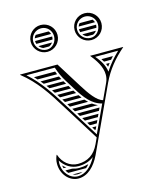

<svg xmlns="http://www.w3.org/2000/svg" viewBox="-121 -709 841 997"><g transform="rotate(-15 300.0 -210.5)"><path d="M154.4 -578C150.3 -573.4 147.2 -567.9 145.2 -562H232.9C231 -568 228 -573.4 224.1 -578ZM235 -548H143C143 -542.4 143.9 -537 145.7 -532H232.7C234.2 -537 235 -542.3 235 -548ZM226 -518H153.3C158.8 -510.8 166.4 -505.2 175.1 -502H206.7C214.3 -505.2 221 -510.7 226 -518ZM390.4 -578C386.3 -573.4 383.2 -567.9 381.2 -562H468.9C467 -568 464 -573.4 460.1 -578ZM471 -548H379C379 -542.4 379.9 -537 381.7 -532H468.7C470.2 -537 471 -542.3 471 -548ZM462 -518H389.3C394.8 -510.8 402.4 -505.2 411.1 -502H442.7C450.3 -505.2 457 -510.7 462 -518ZM369 -548C369 -578.9 394.5 -604 426 -604C456.4 -604 481 -578.9 481 -548C481 -515.4 457.3 -489 428 -489C395.4 -489 369 -515.4 369 -548ZM133 -548C133 -578.9 158.5 -604 190 -604C220.4 -604 245 -578.9 245 -548C245 -515.4 221.3 -489 192 -489C159.4 -489 133 -515.4 133 -548ZM356 -549C356 -509.3 388.3 -477 428 -477C468 -477 500 -509 500 -549C500 -589 468 -621 428 -621C388 -621 356 -589 356 -549ZM120 -549C120 -509.3 152.3 -477 192 -477C231.7 -477 264 -509.3 264 -549C264 -588.7 231.7 -621 192 -621C152.3 -621 120 -588.7 120 -549ZM228.1 158C233.8 153.4 239.2 148 244.3 142H238.2C224 146.2 209.6 148 194 148C181.4 148 169.3 145.8 158 142H121.2C124.5 148 128.5 153.4 132.9 158ZM205.5 172H151.8C159.7 175.9 168.3 178 177 178C186.8 178 196.4 175.9 205.5 172ZM115 128H129.9C123 123.4 116.7 118.1 111.1 112.3C112 117.8 113.3 123.1 115 128ZM451.5 -368C455.1 -362.7 458.4 -357.3 461.4 -352H499.2C503.9 -357.5 508.6 -362.8 513.3 -368ZM468.4 -338C470.7 -332.7 472.8 -327.4 474.5 -322H475.8C479.6 -327.4 483.7 -332.7 487.8 -338ZM328 -22C330.5 -27.3 333 -32.7 335.4 -38H313.6L323.6 -22ZM355.9 -82C358.3 -87.3 360.8 -92.7 363.3 -98H276.1L286.1 -82ZM349.4 -68H294.9L304.9 -52H341.9C344.4 -57.3 346.9 -62.7 349.4 -68ZM377.2 -128H257.4L267.4 -112H369.8C372.3 -117.3 374.8 -122.7 377.2 -128ZM219.9 -188 229.9 -172H327.2C321.8 -177 316.7 -182.4 311.7 -188ZM238.7 -158C242 -152.7 245.3 -147.3 248.7 -142H372.2C362.1 -146.3 352.8 -151.7 344.1 -158ZM211.3 -202H300.2C296.2 -207.2 292.3 -212.5 288.5 -218H201.3C204.6 -212.7 207.9 -207.4 211.3 -202ZM88.9 -368C94 -362.7 99 -357.4 103.9 -352H209.1C206.8 -357.3 204.7 -362.6 202.7 -368ZM116.1 -338C120.6 -332.7 125 -327.4 129.3 -322H223.5C220.7 -327.3 218 -332.6 215.4 -338ZM140.2 -308C144.2 -302.7 148.2 -297.4 152.1 -292H241.4L235.2 -302C233.9 -304 232.7 -306 231.5 -308ZM162 -278C165.7 -272.7 169.3 -267.4 172.9 -262H260.1L250.1 -278ZM182.2 -248C185.6 -242.7 189 -237.4 192.5 -232H279C275.6 -237.3 272.2 -242.6 268.8 -248ZM224 -400H23V-398C99 -338 146 -266 199 -180L322.7 18.1L307.5 51C284 101.8 246 126 194 126C150 126 114 95 100 52H98C92 66 88 80 88 98C88 154 128 200 177 200C228 200 267 160 293 106L453 -240C482.9 -303.6 524 -353 577 -399L576 -400H399C424.7 -368 452.7 -327.9 452.7 -284.7C452.7 -271.4 450.1 -257.9 443.9 -244.2L405 -160.1C372.5 -167.8 339 -215.4 310 -262ZM396 -144.6 327.4 3 209.2 -186.3C161.6 -263.5 117.8 -330.9 53.6 -388H206.3C216 -358.2 227.1 -333.8 243.7 -307.2L275.8 -255.7C308.3 -203.5 341.9 -157.7 396 -144.6ZM470.1 -295.8C465.3 -331.8 447.6 -359.6 423.4 -388H547C517.5 -360 491.8 -329.8 470.1 -295.8ZM276.9 111.2C251.9 157.9 217.8 188 177 188C136 188 100 148.8 100 98C100 92.7 100.5 86.9 101.1 83.1C120.9 115.8 154.4 138 194 138C225.7 138 254 129.3 276.9 111.2Z"/></g></svg>

Font: SortefaxS02
Style: Medium
Weight: 500
Designer: gluk
Foundry: gluk
Version: Version 0.261